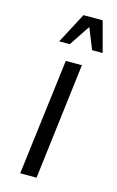

<svg xmlns="http://www.w3.org/2000/svg" viewBox="-108 -726 470 772"><g transform="rotate(15 127.0 -340.0)"><path d="M127 0 186 -484H119L59 0ZM73 -553H117L175 -640L210 -553H254L220 -680H140Z"/></g></svg>

Font: Gamestation Condensed
Style: Italic
Weight: 400
Width: 3
Designer: Jonas Hecksher
Foundry: Jonas Hecksher, Playtypeª, e-types AS
Version: Version 1.003